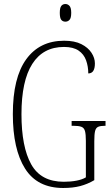

<svg xmlns="http://www.w3.org/2000/svg" viewBox="-20 -927 556 957"><path d="M295 10Q166 10 105 -86.5Q44 -183 44 -358Q44 -540 111 -632Q178 -724 300 -724Q352 -724 385.5 -707Q419 -690 436 -664Q453 -638 453 -611Q453 -561 420 -561Q420 -596 409 -626.5Q398 -657 371.5 -675Q345 -693 299 -693Q195 -693 141 -608.5Q87 -524 87 -358Q87 -195 135.5 -108Q184 -21 298 -21Q332 -21 361 -26.5Q390 -32 408 -43V-225Q408 -258 403.5 -274Q399 -290 385.5 -295Q372 -300 347 -300H337V-324H506V-300H502Q481 -300 469.5 -295Q458 -290 454 -274Q450 -258 450 -223V-29Q416 -9 379.5 0.5Q343 10 295 10ZM306 -819Q293 -819 285.5 -828Q278 -837 278 -863Q278 -888 285.5 -897.5Q293 -907 306 -907Q318 -907 326.5 -897.5Q335 -888 335 -863Q335 -837 326.5 -828Q318 -819 306 -819Z"/></svg>

Font: Noto Serif Bengali ExtraCondensed ExtraLight
Style: Regular
Weight: 200
Width: 2
Designer: Juan Bruce, Universal Thirst, Indian Type Foundry and the Monotype Design Team.
Foundry: Monotype Imaging Inc.
Version: Version 2.003; ttfautohint (v1.8.4.7-5d5b)